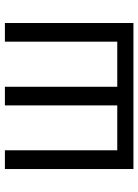

<svg xmlns="http://www.w3.org/2000/svg" viewBox="92 -668 576 800"><g transform="rotate(-90 380.0 -268.0)"><path d="M684.1 -535.6V0H75.7V-535.6H153.8V-67.4H340.8V-535.6H418.5V-67.4H606.4V-535.6Z"/></g></svg>

Font: Open Sans SemiCondensed
Style: Regular
Weight: 400
Width: 4
Designer: Monotype Design Team
Foundry: Monotype Imaging Inc.
Version: Version 3.000